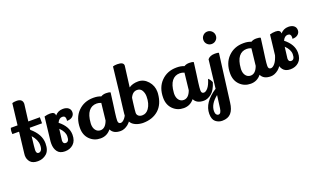

<svg xmlns="http://www.w3.org/2000/svg" viewBox="-98 -1377 3836 2299"><g transform="rotate(-20 1819.5 -227.5)"><path d="M259 -696Q259 -690 232 -481H379V-404H222L219 -379Q336 -281 336 -165Q336 -74 289.5 -34Q243 6 178 6Q113 6 83 -28.5Q53 -63 53 -112Q53 -123 55 -136L86 -402L82 -404H1Q0 -414 0 -436.5Q0 -459 9 -481H95L127 -753Q148 -761 183 -761Q259 -761 259 -696ZM269 -166Q269 -235 209 -302Q191 -153 191 -130Q191 -85 220 -85Q241 -85 255 -104.5Q269 -124 269 -166Z M672 -350Q672 -394 631.5 -394Q591 -394 567 -342Q675 -257 675 -151Q675 -74 632 -34Q589 6 524 6Q459 6 429 -34.5Q399 -75 399 -137Q399 -156 400 -165L435 -470Q471 -481 508 -481Q569 -481 569 -436V-434Q609 -481 671 -481Q716 -481 741 -460.5Q766 -440 766 -406Q766 -372 740.5 -350.5Q715 -329 674 -329Q672 -329 670 -329Q672 -340 672 -350ZM550 -272Q532 -128 532 -127Q532 -85 566 -85Q610 -85 610 -156Q610 -214 550 -272Z M1234 5Q1142 5 1112 -59Q1060 6 978.5 6Q897 6 841.5 -49Q786 -104 786 -194Q786 -325 863 -403Q940 -481 1058 -481Q1061 -481 1064 -481Q1114 -481 1156 -464Q1183 -481 1221.5 -481Q1260 -481 1277 -471Q1268 -397 1258 -325.5Q1248 -254 1244 -224Q1235 -156 1235 -126Q1235 -86 1267 -86Q1292 -86 1320 -119.5Q1348 -153 1369 -225Q1398 -199 1409 -167Q1380 -72 1331 -33.5Q1282 5 1234 5ZM1073 -403Q1009 -403 971.5 -354.5Q934 -306 927 -210Q926 -201 926 -193Q926 -144 949.5 -115Q973 -86 1010 -86Q1073 -86 1105 -175L1129 -391Q1100 -403 1073 -403Z M1806 -285Q1806 -274 1805 -262Q1794 -131 1717 -62.5Q1640 6 1516 6Q1466 4 1429 -12Q1392 -28 1374 -52Q1340 -96 1340 -130.5Q1340 -165 1350 -242Q1371 -400 1410 -753Q1431 -761 1466 -761Q1546 -761 1546 -715L1512 -449Q1559 -482 1630.5 -482Q1702 -482 1754 -423Q1806 -364 1806 -285ZM1541 -83Q1592 -83 1625 -130Q1665 -187 1665 -278Q1665 -322 1645 -356Q1625 -390 1583 -390Q1526 -390 1496 -322L1488 -262Q1475 -161 1475 -137.5Q1475 -114 1492.5 -98.5Q1510 -83 1541 -83Z M2294 5Q2202 5 2172 -59Q2120 6 2038.5 6Q1957 6 1901.5 -49Q1846 -104 1846 -194Q1846 -325 1923 -403Q2000 -481 2118 -481Q2121 -481 2124 -481Q2174 -481 2216 -464Q2243 -481 2281.5 -481Q2320 -481 2337 -471Q2328 -397 2318 -325.5Q2308 -254 2304 -224Q2295 -156 2295 -126Q2295 -86 2327 -86Q2352 -86 2380 -119.5Q2408 -153 2429 -225Q2458 -199 2469 -167Q2440 -72 2391 -33.5Q2342 5 2294 5ZM2133 -403Q2069 -403 2031.5 -354.5Q1994 -306 1987 -210Q1986 -201 1986 -193Q1986 -144 2009.5 -115Q2033 -86 2070 -86Q2133 -86 2165 -175L2189 -391Q2160 -403 2133 -403Z M2558 -736.5Q2581 -760 2614 -760Q2647 -760 2670.5 -736.5Q2694 -713 2694 -680Q2694 -647 2670.5 -624Q2647 -601 2614 -601Q2581 -601 2558 -624Q2535 -647 2535 -680Q2535 -713 2558 -736.5ZM2419 306Q2372 306 2335.5 276.5Q2299 247 2299 175Q2299 31 2473 -82Q2480 -142 2515 -443Q2545 -480 2609 -480Q2645 -480 2658 -473L2580 132Q2570 219 2531.5 262.5Q2493 306 2419 306ZM2402 221Q2434 221 2443 155L2464 -5Q2363 75 2363 165Q2363 192 2374 206.5Q2385 221 2402 221Z M3147 5Q3055 5 3025 -59Q2973 6 2891.5 6Q2810 6 2754.5 -49Q2699 -104 2699 -194Q2699 -325 2776 -403Q2853 -481 2971 -481Q2974 -481 2977 -481Q3027 -481 3069 -464Q3096 -481 3134.5 -481Q3173 -481 3190 -471Q3181 -397 3171 -325.5Q3161 -254 3157 -224Q3148 -156 3148 -126Q3148 -86 3180 -86Q3205 -86 3233 -119.5Q3261 -153 3282 -225Q3311 -199 3322 -167Q3293 -72 3244 -33.5Q3195 5 3147 5ZM2986 -403Q2922 -403 2884.5 -354.5Q2847 -306 2840 -210Q2839 -201 2839 -193Q2839 -144 2862.5 -115Q2886 -86 2923 -86Q2986 -86 3018 -175L3042 -391Q3013 -403 2986 -403Z M3545 -350Q3545 -394 3504.5 -394Q3464 -394 3440 -342Q3548 -257 3548 -151Q3548 -74 3505 -34Q3462 6 3397 6Q3332 6 3302 -34.5Q3272 -75 3272 -137Q3272 -156 3273 -165L3308 -470Q3344 -481 3381 -481Q3442 -481 3442 -436V-434Q3482 -481 3544 -481Q3589 -481 3614 -460.5Q3639 -440 3639 -406Q3639 -372 3613.5 -350.5Q3588 -329 3547 -329Q3545 -329 3543 -329Q3545 -340 3545 -350ZM3423 -272Q3405 -128 3405 -127Q3405 -85 3439 -85Q3483 -85 3483 -156Q3483 -214 3423 -272Z"/></g></svg>

Font: Lily Script One
Style: Regular
Weight: 400
Designer: Julia Petretta
Foundry: Julia Petretta
Version: Version 1.002;PS 001.001;hotconv 1.0.70;makeotf.lib2.5.58329